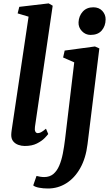

<svg xmlns="http://www.w3.org/2000/svg" viewBox="-20 -837 642 1114"><path d="M182.8 -101.1Q180.3 -84.1 184.7 -74.4Q189 -64.6 199.5 -64.6Q207.8 -64.6 217.8 -69.5Q227.8 -74.4 246.8 -90.2L259.8 -59.4Q254.8 -52.1 238.5 -35.4Q222.3 -18.8 193.9 -4.4Q165.5 10 123.7 10Q104.9 10 86.7 3.6Q68.5 -2.7 56.8 -16.9Q45.1 -31.1 45.2 -54.4Q45.2 -59.7 45.9 -66.6Q46.6 -73.5 47.5 -80.2Q48.5 -86.8 49 -90.6L145.8 -740.3L82.3 -759.3L91.9 -797.3L262.4 -817.3L285.7 -803.9ZM487.8 -0.3Q477.8 81.6 445.2 139Q412.7 196.5 364.2 226.6Q315.8 256.7 258.2 256.7Q230.8 256.7 206.6 252.1Q182.3 247.4 172.8 238.7L191.9 183.8Q198.9 186.1 212.4 188.2Q225.9 190.3 236.2 190.3Q268.2 190.3 289.3 172.7Q310.5 155 323.6 124.3Q336.8 93.6 344.6 53.7Q352.4 13.8 357.7 -30.8L410.7 -475.1L346.2 -503.4L355.2 -543.6L530.9 -567.4L556.4 -556ZM505.4 -634.4Q476.1 -634.4 455.2 -656.4Q434.3 -678.3 435.7 -707.9Q437.5 -744.5 460.2 -769.6Q482.9 -794.7 521.4 -794.7Q554.5 -794.7 573.9 -773.5Q593.2 -752.2 592.8 -724.3Q592.5 -686.3 570.5 -660.4Q548.4 -634.4 505.4 -634.4Z"/></svg>

Font: Merriweather Light
Style: Italic
Weight: 300
Italic angle: -7.8°
Designer: Eben Sorkin
Foundry: Eben Sorkin
Version: Version 2.101